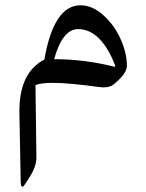

<svg xmlns="http://www.w3.org/2000/svg" viewBox="-20 -338 556 729"><path d="M185.5 -113.3Q299.8 -113.3 412.6 -85Q415.5 -84 416.7 -85.2Q418 -86.4 417 -89.8Q392.1 -155.3 356.4 -191.4Q320.8 -227.5 276.4 -227.5Q217.3 -227.5 185.5 -113.3ZM411.6 -17.6Q397.9 -6.3 374 -6.3Q365.2 -6.3 354 -7.8Q240.7 -23.4 180.7 -23.4Q133.8 -23.4 114.7 -14.6L118.2 259.3Q119.1 293 91.8 335.4Q74.2 364.3 69.8 368.2Q60.5 376.5 59.1 358.4Q58.6 355.5 58.6 352.1L53.7 92.8Q50.8 -61.5 148.4 -111.8Q184.1 -317.9 285.6 -317.9Q331.1 -317.9 372.8 -280Q414.6 -242.2 438.2 -189Q461.9 -135.7 461.9 -87.9Q461.9 -58.6 411.6 -17.6Z"/></svg>

Font: Parastoo FD
Style: FD
Weight: 400
Foundry: Saber Rastikerdar (saber.rastikerdar@gmail.com)
Version: Version 2.0.1